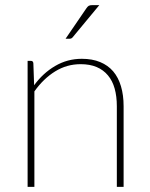

<svg xmlns="http://www.w3.org/2000/svg" viewBox="-20 -731 586 751"><path d="M113.5 -397.5Q148 -445 195.8 -473Q243.5 -501 300 -501Q341 -501 371.8 -488.2Q402.5 -475.5 422.8 -451.8Q443 -428 453.2 -393.5Q463.5 -359 463.5 -315.5V0H437V-315.5Q437 -354 428.5 -384.5Q420 -415 402.2 -436.2Q384.5 -457.5 358 -468.8Q331.5 -480 295.5 -480Q241.5 -480 195.8 -451.8Q150 -423.5 114.5 -373.5V0H88V-493H100.5Q110 -493 110.5 -483ZM368.5 -711 264.5 -585.5Q260 -579.5 252.5 -579.5H236.5L317.5 -698Q322.5 -705.5 327 -708.2Q331.5 -711 341.5 -711Z"/></svg>

Font: Lato ExtraLight
Style: Regular
Weight: 275
Designer: Lukasz Dziedzic with Adam Twardoch and Botio Nikoltchev
Foundry: tyPoland Lukasz Dziedzic
Version: Version 2.015; 2015-08-06; http://www.latofonts.com/